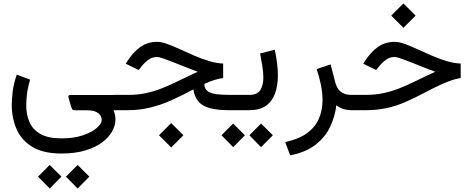

<svg xmlns="http://www.w3.org/2000/svg" viewBox="-20 -640 2738 1115"><path d="M336.4 251.5Q417 251.5 476.1 233.4Q535.2 215.3 574 186Q612.8 156.7 631.6 122.3Q650.4 87.9 650.4 55.7Q650.4 41.5 648.2 28.3Q646 15.1 638.7 0.5H658.7V-88.4H387.7Q381.3 -88.4 378.9 -84.7Q376.5 -81.1 377 -77.1L390.1 -30.3Q394 -16.6 398.4 -8.1Q402.8 0.5 412.6 0.5H484.9Q530.3 0.5 550.5 17.1Q570.8 33.7 570.8 57.1Q570.8 77.6 542.7 102.5Q514.6 127.4 462.2 145.5Q409.7 163.6 336.4 163.6Q258.8 163.6 214.1 137.7Q169.4 111.8 150.9 68.4Q132.3 24.9 132.3 -27.8Q132.3 -53.7 136.5 -91.3Q140.6 -128.9 154.8 -177.7L77.1 -206.5Q58.6 -150.9 53.5 -107.4Q48.3 -64 48.3 -30.8Q48.3 45.9 76.4 110.1Q104.5 174.3 167.7 212.9Q231 251.5 336.4 251.5ZM430.7 317.9 362.8 385.7 430.7 454.6 499 385.7ZM268.6 317.9 200.7 385.7 268.6 454.6 336.9 385.7Z M974.1 74.7 903.3 145.5 974.1 216.3 1044.9 145.5ZM1275.9 -271Q1236.8 -272.5 1193.8 -285.4Q1150.9 -298.3 1107.9 -317.1Q1064.9 -335.9 1024.9 -354.2Q984.9 -372.6 951.2 -384.8Q917.5 -397 893.1 -397Q835.4 -397 792.7 -365.5Q750 -334 717.8 -281.7L710.4 -270L785.2 -233.4L798.3 -250Q817.4 -274.4 840.1 -291.7Q862.8 -309.1 892.6 -309.1Q902.8 -309.1 927.7 -300.5Q952.6 -292 986.1 -278.8Q1019.5 -265.6 1056.6 -250.7Q1093.8 -235.8 1128.4 -223.1Q1066.4 -194.8 1016.4 -170.2Q966.3 -145.5 920.7 -127.4Q875 -109.4 827.1 -99.1Q779.3 -88.9 722.2 -88.9H639.2V0H720.7Q790.5 0 853.3 -15.6Q916 -31.2 977.3 -58.6Q1038.6 -85.9 1103 -121.1Q1109.9 -75.7 1133.5 -49.1Q1157.2 -22.5 1201.2 -11.2Q1245.1 0 1311.5 0H1340.3V-88.9H1313.5Q1267.1 -88.9 1234.4 -93.5Q1201.7 -98.1 1184.3 -111.8Q1167 -125.5 1166.5 -152.3Q1198.2 -167.5 1226.6 -176Q1254.9 -184.6 1275.9 -186.5Z M1319.8 -88.9V0H1358.9V-88.9ZM1496.1 77.6 1428.2 145.5 1496.1 214.4 1564.5 145.5ZM1334 77.6 1266.1 145.5 1334 214.4 1402.3 145.5ZM1426.8 0Q1488.3 0 1524.9 -26.1Q1561.5 -52.2 1577.6 -98.1Q1593.8 -144 1593.8 -202.6Q1593.8 -236.8 1588.9 -274.4Q1584 -312 1575.7 -351.1L1490.7 -329.6Q1497.6 -293 1503.4 -256.8Q1509.3 -220.7 1509.3 -189Q1509.3 -145.5 1491.9 -117.2Q1474.6 -88.9 1425.8 -88.9H1347.2V0Z M2024.9 0H2038.1V-88.9H2019.5Q1983.9 -88.9 1960.4 -106Q1937 -123 1926.3 -164.1L1899.9 -266.1L1818.8 -238.8Q1835 -191.4 1844 -145.8Q1853 -100.1 1853 -58.6Q1853 0.5 1831.8 49.3Q1810.5 98.1 1763.2 133.1Q1715.8 168 1636.2 185.1L1665 262.2Q1757.3 244.1 1813.5 199.7Q1869.6 155.3 1897.7 95.5Q1925.8 35.6 1933.1 -28.3Q1945.8 -18.1 1968.5 -9Q1991.2 0 2024.9 0Z M2322.8 -620.1 2252 -549.3 2322.8 -478.5 2393.6 -549.3ZM2018.6 -88.9V0H2100.1Q2168.9 0 2224.4 -12Q2279.8 -23.9 2333.3 -47.1Q2386.7 -70.3 2449.2 -103.5Q2501 -130.9 2539.6 -148.4Q2578.1 -166 2606.4 -175Q2634.8 -184.1 2655.3 -186.5V-271Q2616.2 -272.5 2573.2 -285.4Q2530.3 -298.3 2487.3 -317.1Q2444.3 -335.9 2404.3 -354.2Q2364.3 -372.6 2330.6 -384.8Q2296.9 -397 2272.5 -397Q2214.8 -397 2172.1 -365.5Q2129.4 -334 2097.2 -281.7L2089.8 -270L2164.6 -233.4L2177.7 -250Q2196.8 -274.4 2219.5 -291.7Q2242.2 -309.1 2272 -309.1Q2282.2 -309.1 2307.1 -300.5Q2332 -292 2365.5 -278.8Q2398.9 -265.6 2436 -250.7Q2473.1 -235.8 2507.8 -223.1Q2445.8 -194.8 2395.8 -170.2Q2345.7 -145.5 2300 -127.4Q2254.4 -109.4 2206.5 -99.1Q2158.7 -88.9 2101.6 -88.9Z"/></svg>

Font: Vazirmatn NL
Style: Regular
Weight: 400
Designer: Saber Rastikerdar
Foundry: Saber Rastikerdar
Version: Version 33.003